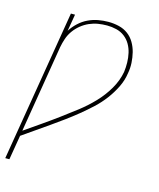

<svg xmlns="http://www.w3.org/2000/svg" viewBox="-132 -607 744 901"><g transform="rotate(15 240.0 -156.5)"><path d="M-20 215 102 -520H122L108 -438Q122 -460 142 -478.5Q162 -497 185.5 -508Q209 -519 233.5 -523.5Q258 -528 283 -528Q309 -528 334 -522Q359 -516 378.5 -501.5Q398 -487 410.5 -465.5Q423 -444 429 -420Q435 -396 436.5 -370Q438 -344 433 -318Q428 -283 411.5 -249.5Q395 -216 372.5 -186Q350 -156 322 -130Q294 -104 264.5 -80Q235 -56 205 -34Q175 -12 143.5 10Q112 32 81 53.5Q50 75 20 96L0 215ZM24 70Q63 43 102 16Q141 -11 179 -39Q217 -67 254.5 -96Q292 -125 325 -159.5Q358 -194 382 -235Q406 -276 414 -320Q417 -343 416.5 -366.5Q416 -390 411 -412Q406 -434 395 -453Q384 -472 366.5 -485.5Q349 -499 326.5 -504.5Q304 -510 281 -510Q259 -510 237.5 -506.5Q216 -503 195.5 -494Q175 -485 157 -470.5Q139 -456 125.5 -437Q112 -418 105 -397Q98 -376 94 -355Z"/></g></svg>

Font: Iosevka Thin Oblique
Style: Regular
Weight: 100
Italic angle: -9°
Monospace: yes
Designer: Belleve Invis
Foundry: Belleve Invis
Version: Version 32.5.0; ttfautohint (v1.8.4)